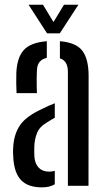

<svg xmlns="http://www.w3.org/2000/svg" viewBox="-20 -780 444 806"><path d="M49.5 -389Q48.5 -408 48.2 -430.2Q48 -452.5 48.5 -473Q51 -537 79.2 -569.2Q107.5 -601.5 176.5 -607V-537Q157.5 -533 146.8 -520.8Q136 -508.5 135 -484.5Q134 -471 134 -451.8Q134 -432.5 134.2 -415Q134.5 -397.5 135 -389ZM265 0V-478.5Q265 -525 231.5 -535V-607Q299.5 -601.5 325.8 -566.8Q352 -532 352 -461L351.5 0ZM36 -114.5Q35 -126.5 34.8 -139Q34.5 -151.5 35.5 -164Q39 -218.5 65 -255.8Q91 -293 159.5 -324Q171 -330 184 -335.8Q197 -341.5 210 -346.5V-285.5Q202.5 -282 194.8 -277Q187 -272 178 -266.5Q145.5 -248 135 -220.5Q124.5 -193 124 -163Q123.5 -149.5 123.8 -140Q124 -130.5 124.5 -120.5Q127 -92 142.8 -75.8Q158.5 -59.5 186 -59.5Q199.5 -59.5 210 -63V-6.5Q189 6.5 156 6.5Q98.5 6.5 69.5 -22.8Q40.5 -52 36 -114.5ZM177.5 -640 100 -760H160.5L204.5 -687.5L248.5 -760H309L231 -640Z"/></svg>

Font: Big Shoulders Stencil Text Medium
Style: Regular
Weight: 500
Designer: Patric King
Foundry: XO Type Co
Version: Version 1.000